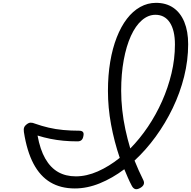

<svg xmlns="http://www.w3.org/2000/svg" viewBox="-20 -1308 1343 1350"><path d="M1303 -997Q1303 -883 1274.5 -769Q1246 -655 1194.5 -548Q1143 -441 1074.5 -347Q1006 -253 926 -179Q940 -144 955.5 -109.5Q971 -75 987 -43Q996 -26 990.5 -11.5Q985 3 965 14Q943 26 929.5 21Q916 16 907 -1Q892 -29 879 -59Q866 -89 854 -118Q770 -55 681.5 -19Q593 17 506 17Q407 17 334.5 -26Q262 -69 215.5 -157Q169 -245 148 -380Q145 -400 150 -412.5Q155 -425 170 -436Q182 -445 195.5 -445.5Q209 -446 228 -438Q273 -422 322 -410.5Q371 -399 425 -394Q479 -389 536 -389Q555 -389 563 -380Q571 -371 566 -350Q563 -332 553 -323Q543 -314 525 -314Q473 -314 425.5 -318.5Q378 -323 333.5 -332Q289 -341 244 -355Q262 -256 298.5 -192.5Q335 -129 388.5 -98.5Q442 -68 513 -68Q589 -68 668 -103Q747 -138 822 -198Q783 -313 761 -432Q739 -551 739 -669Q739 -779 755 -874Q771 -969 801 -1045.5Q831 -1122 872.5 -1176Q914 -1230 966 -1259Q1018 -1288 1077 -1288Q1148 -1288 1198.5 -1253.5Q1249 -1219 1276 -1153.5Q1303 -1088 1303 -997ZM832 -670Q832 -604 839.5 -535Q847 -466 861.5 -398.5Q876 -331 896 -264Q963 -332 1020 -416.5Q1077 -501 1119.5 -596.5Q1162 -692 1186 -793Q1210 -894 1210 -995Q1210 -1045 1201 -1083.5Q1192 -1122 1174.5 -1149Q1157 -1176 1131.5 -1190Q1106 -1204 1073 -1204Q1022 -1204 977.5 -1165.5Q933 -1127 900.5 -1055.5Q868 -984 850 -886Q832 -788 832 -670Z"/></svg>

Font: Playwrite NL
Style: Regular
Weight: 400
Designer: Veronika Burian, José Scaglione
Foundry: TypeTogether
Version: Version 1.002